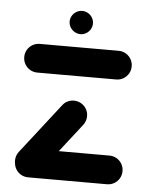

<svg xmlns="http://www.w3.org/2000/svg" viewBox="-49 -699 579 741"><g transform="rotate(5 240.0 -329.0)"><path d="M448.5 -55.6Q448.5 -40.4 441.1 -27.6Q433.7 -14.8 420.9 -7.4Q408.1 0 393 0H87.8Q72.6 0 59.8 -7.4Q47 -14.8 39.6 -27.6Q32.2 -40.4 32.2 -55.6Q32.2 -70.7 39.6 -83.5Q47 -96.3 59.8 -103.7Q72.6 -111.1 87.8 -111.1H393Q408.1 -111.1 420.9 -103.7Q433.7 -96.3 441.1 -83.5Q448.5 -70.7 448.5 -55.6ZM87 -4.8Q71.9 -4.8 59.1 -12.2Q46.3 -19.6 38.9 -32.4Q31.5 -45.2 31.5 -60.4Q31.5 -79.3 43.3 -94.8L194.8 -289.3Q202.2 -299.3 213.7 -304.8Q225.2 -310.4 238.1 -310.4Q253.3 -310.4 266.1 -303Q278.9 -295.6 286.3 -282.8Q293.7 -270 293.7 -254.8Q293.7 -235.9 281.9 -220.4L130.4 -25.9Q123 -15.9 111.5 -10.4Q100 -4.8 87 -4.8ZM448.5 -461.5Q448.5 -446.3 441.1 -433.5Q433.7 -420.7 420.9 -413.3Q408.1 -405.9 393 -405.9H87.8Q72.6 -405.9 59.8 -413.3Q47 -420.7 39.6 -433.5Q32.2 -446.3 32.2 -461.5Q32.2 -476.7 39.6 -489.4Q47 -502.2 59.8 -509.6Q72.6 -517 87.8 -517H393Q408.1 -517 420.9 -509.6Q433.7 -502.2 441.1 -489.4Q448.5 -476.7 448.5 -461.5ZM194.8 -613.1Q194.8 -625 200.9 -635.5Q207 -645.9 217.5 -652Q228 -658.1 240 -658.1Q252 -658.1 262.5 -652Q273 -645.9 279.1 -635.5Q285.2 -625 285.2 -613.1Q285.2 -601.1 279.1 -590.7Q273 -580.4 262.6 -574.3Q252.2 -568.1 240.4 -568.1Q228.5 -568.1 218 -574.3Q207.4 -580.4 201.1 -590.7Q194.8 -601.1 194.8 -613.1Z"/></g></svg>

Font: 26F Galaxy Sans
Style: Regular
Weight: 400
Designer: C₂₉H₂₅N₃O₅
Version: Version 1.100;FEAKit 1.0